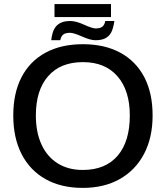

<svg xmlns="http://www.w3.org/2000/svg" viewBox="-20 -916 818 946"><path d="M731.9 -347.2Q731.9 -237.8 689.7 -157.7Q647.5 -77.6 570.3 -33.9Q493.2 9.8 387.7 9.8Q281.7 9.8 204.8 -33.2Q127.9 -76.2 86.7 -156.2Q45.4 -236.3 45.4 -347.2Q45.4 -457.5 86.2 -535.9Q127 -614.3 203.9 -656.2Q280.8 -698.2 388.7 -698.2Q495.6 -698.2 572.5 -656.5Q649.4 -614.7 690.7 -536.4Q731.9 -458 731.9 -347.2ZM619.6 -347.2Q619.6 -469.7 559.1 -539.8Q498.5 -609.9 388.7 -609.9Q277.8 -609.9 217.3 -540.8Q156.7 -471.7 156.7 -347.2Q156.7 -264.6 184.3 -204.3Q211.9 -144 263.9 -111.3Q315.9 -78.6 387.7 -78.6Q499.5 -78.6 559.6 -148.7Q619.6 -218.8 619.6 -347.2ZM248.5 -832V-896H526.9V-832ZM449.7 -717.8Q425.3 -717.8 383.8 -736.3Q342.8 -754.4 324.7 -754.4Q302.7 -754.4 291.7 -745.8Q280.8 -737.3 276.9 -717.8H232.4Q237.3 -757.8 248.5 -775.4Q258.8 -793 277.3 -802.7Q295.9 -812.5 326.7 -812.5Q354.5 -812.5 394 -794.4Q435.1 -775.9 451.2 -775.9Q474.6 -775.9 485.1 -785.2Q495.6 -794.4 498.5 -812.5H543.5Q537.6 -773.4 527.3 -754.9Q517.1 -736.8 498.8 -727.3Q480.5 -717.8 449.7 -717.8Z"/></svg>

Font: Arimo Medium
Style: Regular
Weight: 500
Designer: Steve Matteson
Foundry: Monotype Imaging Inc.
Version: Version 1.33